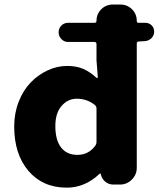

<svg xmlns="http://www.w3.org/2000/svg" viewBox="-20 -819 704 852"><path d="M402.3 -171.9Q408.2 -179.7 408.2 -189.5V-336.9Q408.2 -347.7 400.4 -353.5Q366.2 -380.9 320.3 -380.9Q281.2 -380.9 253.4 -349.1Q225.6 -317.4 225.6 -259.8Q225.6 -197.3 251 -164.6Q276.4 -131.8 323.2 -131.8Q373 -131.8 402.3 -171.9ZM625 -717.8Q641.6 -717.8 652.8 -706.5Q664.1 -695.3 664.1 -678.7Q664.1 -662.1 652.8 -650.4Q641.6 -638.7 625 -636.7L594.7 -634.8Q586.9 -633.8 586.9 -626V-74.2Q586.9 -43.9 564.9 -22Q543 0 512.7 0H483.4Q462.9 0 447.8 -12.2Q432.6 -24.4 427.7 -43.9V-46.9Q426.8 -48.8 424.8 -48.8Q422.9 -48.8 421.9 -47.9Q357.4 13.7 276.4 13.7Q169.9 13.7 106.4 -60.5Q43 -134.8 43 -257.8Q43 -316.4 63 -367.7Q83 -418.9 116.2 -453.1Q149.4 -487.3 191.4 -506.8Q233.4 -526.4 278.3 -526.4Q319.3 -526.4 349.6 -513.2Q379.9 -500 408.2 -473.6Q410.2 -471.7 412.1 -473.1Q414.1 -474.6 414.1 -476.6L408.2 -551.8V-623Q408.2 -632.8 398.4 -632.8H282.2Q264.6 -632.8 252.4 -645.5Q240.2 -658.2 240.2 -675.8Q240.2 -693.4 252.4 -705.6Q264.6 -717.8 282.2 -717.8H399.4Q408.2 -717.8 408.2 -726.6Q408.2 -756.8 429.2 -777.8Q450.2 -798.8 480.5 -798.8H514.6Q544.9 -798.8 565.9 -777.8Q586.9 -756.8 586.9 -726.6V-725.6Q586.9 -717.8 594.7 -717.8Z"/></svg>

Font: Gen Jyuu GothicX Heavy
Style: Bold
Weight: 900
Designer: [Source Han Sans]
Ryoko NISHIZUKA  (kana & ideographs); Paul D. Hunt (Latin, Greek & Cyrillic); Wenlong ZHANG  (bopomofo
Version: Version 1.002.20150607